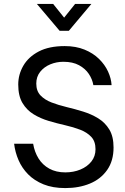

<svg xmlns="http://www.w3.org/2000/svg" viewBox="-20 -947 637 979"><path d="M313 12Q249 12 202 -7Q155 -26 123.5 -58Q92 -90 74.5 -130.5Q57 -171 52 -214H149Q156 -172 176.5 -139Q197 -106 231.5 -87Q266 -68 313 -68Q355 -68 390 -82.5Q425 -97 446 -123.5Q467 -150 467 -186Q467 -226 445.5 -249Q424 -272 389 -285.5Q354 -299 312 -308.5Q270 -318 228 -330.5Q186 -343 151 -364.5Q116 -386 94.5 -422Q73 -458 73 -516Q73 -567 99 -612Q125 -657 177.5 -684.5Q230 -712 310 -712Q367 -712 411 -694Q455 -676 485 -646.5Q515 -617 531 -582Q547 -547 549 -513H456Q451 -543 433 -570Q415 -597 383 -614.5Q351 -632 303 -632Q268 -632 236.5 -619Q205 -606 185 -581Q165 -556 165 -521Q165 -483 186.5 -460.5Q208 -438 243 -424.5Q278 -411 320 -401Q362 -391 404 -378Q446 -365 481 -343.5Q516 -322 537.5 -286.5Q559 -251 559 -195Q559 -127 526.5 -80.5Q494 -34 438.5 -11Q383 12 313 12ZM284 -790 168 -927H251L335 -822H279L363 -927H446L331 -790Z"/></svg>

Font: Inclusive Sans
Style: Regular
Weight: 400
Designer: Olivia King
Foundry: Olivia King
Version: Version 2.004